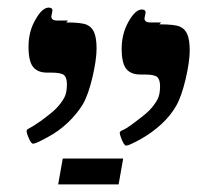

<svg xmlns="http://www.w3.org/2000/svg" viewBox="-20 -607 552 505"><path d="M145 -190H304L292 -122H133ZM159 -553 154 -548Q194 -548 208 -542Q222 -536 228 -521Q234 -506 234 -479Q234 -450 223 -403Q212 -357 198 -333Q183 -308 159 -285Q135 -262 105 -246Q74 -229 67 -229Q62 -229 56 -243Q50 -256 50 -263Q50 -266 56 -269Q66 -274 89 -290Q115 -309 127 -321Q140 -334 149 -350Q156 -363 156 -385Q156 -402 149 -409Q142 -416 115 -416H104Q79 -416 67 -431Q55 -446 55 -484Q55 -524 73 -555Q91 -587 108 -587Q118 -587 118 -579L115 -564Q115 -553 130 -553ZM404 -548 399 -543Q440 -543 453 -537Q467 -531 473 -516Q479 -501 479 -474Q479 -445 468 -398Q457 -352 443 -328Q428 -302 404 -280Q380 -258 350 -241Q319 -224 312 -224Q307 -224 301 -238Q295 -252 295 -258Q295 -261 301 -264Q312 -268 334 -285Q360 -304 372 -316Q385 -329 394 -345Q401 -358 401 -380Q401 -397 394 -404Q387 -411 360 -411H349Q324 -411 312 -426Q300 -441 300 -479Q300 -518 318 -550Q336 -582 353 -582Q363 -582 363 -574L360 -559Q360 -548 375 -548Z"/></svg>

Font: Libra Serif Modern
Style: Bold Italic
Weight: 700
Italic angle: -12°
Designer: Stefan Peev, Context Ltd
Foundry: Stefan Peev, Context Ltd
Version: Version 1.000